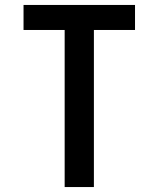

<svg xmlns="http://www.w3.org/2000/svg" viewBox="-20 -755 640 775"><path d="M241 0V-634H75V-735H525V-634H359V0Z"/></svg>

Font: Iosevka Aile
Style: Bold
Weight: 700
Designer: Belleve Invis
Foundry: Belleve Invis
Version: Version 28.0.1; ttfautohint (v1.8.4)